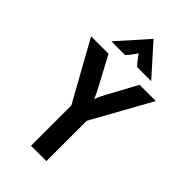

<svg xmlns="http://www.w3.org/2000/svg" viewBox="-256 -924 1001 1001"><g transform="rotate(45 245.0 -423.0)"><path d="M188.2 0V-297.2L6.2 -625H134.7L215.3 -474.3Q223.6 -458.3 231.9 -442.4Q240.3 -426.4 248.6 -404.9Q256.9 -426.4 265.3 -442.4Q273.6 -458.3 281.9 -474.3L363.9 -625H483.3L301.4 -297.2V0ZM99.3 -681.2 245.8 -845.8 393.1 -681.2H288.9Q276.4 -694.4 266.3 -707.6Q256.2 -720.8 244.4 -737.5Q232.6 -720.8 222.9 -707.6Q213.2 -694.4 200.7 -681.2Z"/></g></svg>

Font: Afacad SemiBold
Style: Regular
Weight: 600
Designer: Kristian Moeller
Foundry: Dicotype
Version: Version 1.000